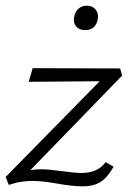

<svg xmlns="http://www.w3.org/2000/svg" viewBox="-21 -646 459 676"><path d="M278 -540Q258 -540 247 -553Q236 -566 240 -586Q243 -604 255 -615Q267 -626 285 -626Q305 -626 316 -612Q327 -598 323 -578Q316 -540 278 -540ZM266 -37Q323 -37 351 -75L379 -59Q355 -17 329 -3Q303 11 269 10Q234 10 181 0.5Q128 -9 94 -9Q77 -9 61.5 -7Q46 -5 37.5 -3Q29 -1 20 2L10 5L-1 -23L330 -360L80 -358L94 -406L402 -405L409 -380L86 -47Q104 -50 124 -50Q150 -50 196 -43.5Q242 -37 266 -37Z"/></svg>

Font: EauTestInfant Semilight
Style: Italic
Weight: 300
Italic angle: -12°
Designer: Christian Thalmann (Catharsis Fonts)
Version: Version 0.001;PS 000.001;hotconv 1.0.88;makeotf.lib2.5.64775